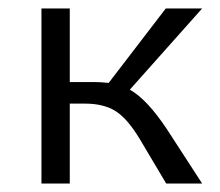

<svg xmlns="http://www.w3.org/2000/svg" viewBox="-20 -434 521 454"><path d="M287 -222Q328 -199 375 -128L458 0H373L313 -101Q283 -152 254.5 -170.5Q226 -189 181 -189H145V0H78V-414H145V-240H203Q217 -240 237 -238L372 -414H458Z"/></svg>

Font: EauTest
Style: Italic
Weight: 400
Italic angle: -12°
Designer: Christian Thalmann (Catharsis Fonts)
Version: Version 0.001;PS 000.001;hotconv 1.0.88;makeotf.lib2.5.64775